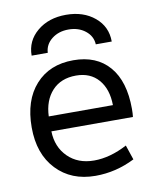

<svg xmlns="http://www.w3.org/2000/svg" viewBox="-85 -814 722 892"><g transform="rotate(-10 276.0 -368.5)"><path d="M127 -227.5Q128.9 -153.3 176.3 -106.4Q223.6 -59.6 299.8 -59.6Q375 -59.6 456.1 -102.5L479.5 -33.2Q390.6 11.7 293.9 11.7Q179.7 11.7 109.9 -62Q40 -135.7 40 -260.7Q40 -388.7 106 -461.9Q171.9 -535.2 284.2 -535.2Q393.6 -535.2 453.6 -465.3Q513.7 -395.5 513.7 -265.6Q513.7 -243.2 511.7 -227.5ZM127 -297.9H429.7Q428.7 -374 390.1 -418.5Q351.6 -462.9 284.2 -462.9Q212.9 -462.9 171.4 -418Q129.9 -373 127 -297.9ZM173.8 -589.8H97.7Q97.7 -659.2 151.4 -704.1Q205.1 -749 287.1 -749Q369.1 -749 422.4 -704.6Q475.6 -660.2 475.6 -589.8H400.4Q398.4 -628.9 366.2 -654.3Q334 -679.7 287.1 -679.7Q240.2 -679.7 208 -654.3Q175.8 -628.9 173.8 -589.8Z"/></g></svg>

Font: irohakakuC Regular
Style: Regular
Weight: 400
Designer: [Source Han Sans]
Ryoko NISHIZUKA Ë•øÂ°öÊ∂ºÂ≠ê (kana & ideographs); Paul D. Hunt (Latin, Greek & Cyrillic); Wenlong ZHAN
Version: Version 1.001.20160904